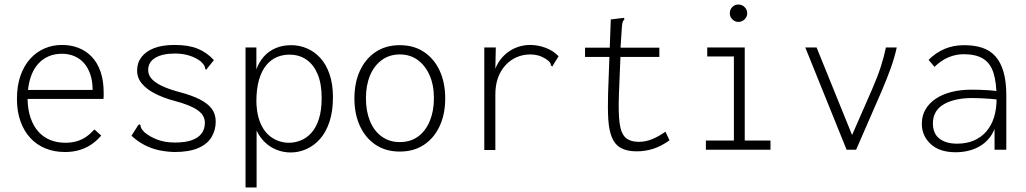

<svg xmlns="http://www.w3.org/2000/svg" viewBox="-20 -663 4540 850"><path d="M268 10Q220 10 181 -6Q142 -22 114 -52.5Q86 -83 70.5 -126.5Q55 -170 55 -225Q55 -283 70.5 -327.5Q86 -372 113.5 -402.5Q141 -433 177 -448.5Q213 -464 255 -464Q294 -464 327.5 -451Q361 -438 386 -412Q411 -386 425 -346Q439 -306 439 -252Q439 -244 439 -238.5Q439 -233 438 -225H102Q103 -176 116 -139.5Q129 -103 151 -79Q173 -55 203 -43Q233 -31 269 -31Q298 -31 321 -38Q344 -45 363 -58.5Q382 -72 398 -90L428 -63Q409 -40 384.5 -23.5Q360 -7 331 1.5Q302 10 268 10ZM104 -265H390Q390 -303 380 -333Q370 -363 352 -383.5Q334 -404 309 -414.5Q284 -425 254 -425Q222 -425 196 -414Q170 -403 150.5 -382Q131 -361 119.5 -331.5Q108 -302 104 -265Z M752 10Q715 9 681.5 1.5Q648 -6 618 -22Q588 -38 562 -62L590 -106L596 -113L602 -109Q602 -103 605 -96Q608 -89 620 -77Q644 -57 677.5 -44.5Q711 -32 754 -32Q799 -32 828 -42Q857 -52 872 -71.5Q887 -91 887 -119Q887 -136 879 -150Q871 -164 854.5 -175.5Q838 -187 813 -197Q788 -207 754 -216Q705 -229 667.5 -248Q630 -267 608.5 -292.5Q587 -318 587 -351Q587 -385 606.5 -410.5Q626 -436 662.5 -450Q699 -464 752 -464Q784 -464 809 -460Q834 -456 855 -447.5Q876 -439 893.5 -426.5Q911 -414 927 -397L899 -362L893 -354L888 -359Q888 -366 884.5 -372.5Q881 -379 869 -391Q847 -408 818 -417Q789 -426 755 -426Q699 -426 667.5 -407Q636 -388 636 -353Q636 -332 650.5 -315Q665 -298 696 -283Q727 -268 776 -255Q829 -241 864.5 -223Q900 -205 917.5 -181.5Q935 -158 935 -125Q935 -87 916.5 -56Q898 -25 857.5 -7.5Q817 10 752 10Z M1067 167V-453H1115V-356Q1127 -389 1148.5 -413Q1170 -437 1200.5 -450Q1231 -463 1269 -463Q1305 -463 1338.5 -449Q1372 -435 1398 -406.5Q1424 -378 1439 -334.5Q1454 -291 1454 -232Q1454 -170 1438.5 -123.5Q1423 -77 1396.5 -47.5Q1370 -18 1336.5 -3Q1303 12 1267 12Q1235 12 1205.5 0.5Q1176 -11 1153 -33Q1130 -55 1116 -85V167ZM1258 -31Q1286 -31 1312 -41.5Q1338 -52 1359 -75.5Q1380 -99 1392 -137Q1404 -175 1404 -229Q1404 -292 1386.5 -334Q1369 -376 1338 -398Q1307 -420 1266 -421Q1234 -422 1206.5 -410.5Q1179 -399 1158.5 -374Q1138 -349 1126.5 -309Q1115 -269 1115 -213Q1116 -173 1124.5 -142.5Q1133 -112 1147.5 -90.5Q1162 -69 1180.5 -56Q1199 -43 1219 -37Q1239 -31 1258 -31Z M1750 8Q1688 8 1643 -22Q1598 -52 1573.5 -105Q1549 -158 1549 -227Q1549 -297 1573.5 -350Q1598 -403 1643 -433Q1688 -463 1750 -463Q1812 -463 1857 -433Q1902 -403 1926.5 -350Q1951 -297 1951 -227Q1951 -158 1926.5 -105Q1902 -52 1857 -22Q1812 8 1750 8ZM1750 -34Q1798 -34 1831.5 -59Q1865 -84 1883 -128Q1901 -172 1901 -228Q1901 -287 1881.5 -330.5Q1862 -374 1828.5 -398Q1795 -422 1750 -422Q1704 -422 1670 -397Q1636 -372 1618 -328.5Q1600 -285 1600 -228Q1600 -171 1618 -127Q1636 -83 1670 -58.5Q1704 -34 1750 -34Z M2124 -453H2175L2172 -320L2164 -327Q2170 -359 2185.5 -384.5Q2201 -410 2223.5 -428Q2246 -446 2272.5 -455Q2299 -464 2327 -464Q2361 -464 2395 -451.5Q2429 -439 2453 -414L2430 -377L2426 -369L2419 -373Q2419 -380 2415 -386Q2411 -392 2397 -402Q2379 -413 2362.5 -417.5Q2346 -422 2327 -422Q2296 -422 2268 -410Q2240 -398 2218.5 -375Q2197 -352 2185 -319.5Q2173 -287 2173 -245V1H2124Z M2799 7Q2755 7 2728.5 -8Q2702 -23 2689 -54.5Q2676 -86 2673 -134Q2670 -182 2672 -248L2684 -577L2734 -583L2743 -584L2744 -577Q2739 -572 2736.5 -565Q2734 -558 2733 -541L2726 -434L2727 -418L2720 -244Q2717 -164 2723 -118.5Q2729 -73 2748.5 -54.5Q2768 -36 2806 -35Q2839 -35 2868.5 -47.5Q2898 -60 2926 -80L2944 -42Q2910 -17 2874 -5Q2838 7 2799 7ZM2570 -452H2899V-411H2570Z M3105 0V-41H3229V-413H3111V-453H3277V-41H3391V0ZM3249 -566Q3234 -566 3222.5 -577Q3211 -588 3211 -604Q3211 -621 3222 -632Q3233 -643 3249 -643Q3265 -643 3276.5 -631.5Q3288 -620 3288 -604Q3288 -589 3276.5 -577.5Q3265 -566 3249 -566Z M3728 0 3545 -453H3595L3758 -51H3746L3841 -268Q3865 -323 3879.5 -368Q3894 -413 3902 -453H3950Q3941 -411 3924 -363Q3907 -315 3882 -257L3770 0Z M4211 11Q4139 11 4100 -25.5Q4061 -62 4061 -115Q4061 -151 4077.5 -179Q4094 -207 4123.5 -226.5Q4153 -246 4193 -256Q4233 -266 4279 -266Q4296 -266 4315.5 -265.5Q4335 -265 4356.5 -263.5Q4378 -262 4399 -259L4403 -221Q4385 -224 4364 -225.5Q4343 -227 4322.5 -228Q4302 -229 4285 -229Q4244 -229 4211.5 -221.5Q4179 -214 4156 -200Q4133 -186 4121.5 -165Q4110 -144 4110 -117Q4110 -95 4117 -78Q4124 -61 4138 -50Q4152 -39 4171.5 -33Q4191 -27 4217 -27Q4259 -27 4291.5 -41Q4324 -55 4346.5 -81Q4369 -107 4380.5 -143.5Q4392 -180 4392 -226Q4392 -298 4378 -341Q4364 -384 4332 -403.5Q4300 -423 4246 -423Q4212 -423 4179.5 -409.5Q4147 -396 4117 -367L4091 -398Q4123 -430 4162 -446.5Q4201 -463 4248 -463Q4294 -463 4328.5 -451.5Q4363 -440 4386.5 -414Q4410 -388 4422.5 -345.5Q4435 -303 4435 -241V0H4383V-92Q4373 -67 4356 -47.5Q4339 -28 4316.5 -15Q4294 -2 4267 4.5Q4240 11 4211 11Z"/></svg>

Font: Inconsolata Light
Style: Regular
Weight: 300
Designer: Raph Levien, Cyreal, Brenton Simpson
Foundry: Raph Levien, Cyreal, Google
Version: Version 3.001